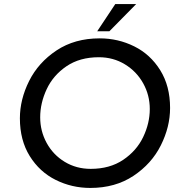

<svg xmlns="http://www.w3.org/2000/svg" viewBox="-20 -919 899 946"><path d="M78 -336Q78 -429 123.5 -520Q169 -611 258.5 -670.5Q348 -730 471 -730Q562 -730 641.5 -690.5Q721 -651 769.5 -573Q818 -495 818 -387Q818 -294 772.5 -203Q727 -112 637.5 -52.5Q548 7 425 7Q334 7 254.5 -32.5Q175 -72 126.5 -150Q78 -228 78 -336ZM718 -382Q718 -450 685.5 -508.5Q653 -567 595.5 -602Q538 -637 467 -637Q373 -637 307.5 -592.5Q242 -548 210 -479.5Q178 -411 178 -341Q178 -273 210 -214.5Q242 -156 299 -121.5Q356 -87 427 -87Q521 -87 587 -131.5Q653 -176 685.5 -244Q718 -312 718 -382ZM519 -765H459L548 -899H651Z"/></svg>

Font: Josefin Sans
Style: Italic
Weight: 400
Italic angle: -7°
Designer: Santiago Orozco
Foundry: Typemade
Version: Version 2.000